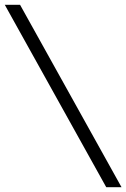

<svg xmlns="http://www.w3.org/2000/svg" viewBox="-20 -691 529 804"><path d="M424.8 92.8 0 -670.9H64L488.8 92.8Z"/></svg>

Font: Charis SIL Cyr
Style: Italic
Weight: 400
Italic angle: -11°
Foundry: SIL International
Version: Version 5.000